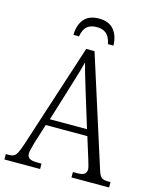

<svg xmlns="http://www.w3.org/2000/svg" viewBox="-131 -982 864 1070"><g transform="rotate(15 301.0 -447.5)"><path d="M-1 -31H16Q35 -31 45.5 -37Q56 -43 64 -58.5Q72 -74 84 -109L280 -713H328L531 -76Q540 -48 552 -39.5Q564 -31 592 -31H603V0H386V-31H409Q439 -31 451.5 -39.5Q464 -48 464 -68Q464 -79 450 -123L412 -245H172L137 -134Q122 -82 122 -68Q122 -49 135 -40Q148 -31 180 -31H205V0H-1ZM400 -282 339 -481Q304 -594 293 -639Q285 -602 251 -493L186 -282ZM306 -895Q363 -895 391.5 -861.5Q420 -828 422 -770H390Q382 -811 361.5 -828.5Q341 -846 306 -846Q271 -846 250.5 -828.5Q230 -811 223 -770H191Q192 -828 220.5 -861.5Q249 -895 306 -895Z"/></g></svg>

Font: Noto Serif NarrowLight
Style: Regular
Weight: 300
Width: 4
Designer: Monotype Design Team
Foundry: Monotype Imaging Inc.
Version: Version 1.001